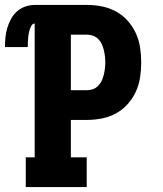

<svg xmlns="http://www.w3.org/2000/svg" viewBox="-37 -755 657 775"><path d="M67 0V-120H103V-660Q95 -660 90 -651.5Q85 -643 82.5 -634.5Q80 -626 78.5 -617.5Q77 -609 76.5 -600Q76 -591 75.5 -582.5Q75 -574 75 -565H-17Q-17 -585 -15 -604.5Q-13 -624 -7.5 -642.5Q-2 -661 7.5 -678.5Q17 -696 31.5 -709Q46 -722 65 -728.5Q84 -735 103 -735H315Q345 -735 375 -729Q405 -723 431.5 -708.5Q458 -694 478.5 -671Q499 -648 511.5 -620.5Q524 -593 528.5 -563Q533 -533 533 -503Q533 -473 528.5 -443Q524 -413 511.5 -385.5Q499 -358 478.5 -335Q458 -312 431.5 -297.5Q405 -283 375 -277Q345 -271 315 -271H249V-120H313V0ZM249 -391H315Q328 -391 339.5 -395.5Q351 -400 360 -409.5Q369 -419 374 -430Q379 -441 382 -453.5Q385 -466 386.5 -478.5Q388 -491 388 -503Q388 -516 386.5 -528.5Q385 -541 382 -553Q379 -565 374 -576.5Q369 -588 360 -597Q351 -606 339.5 -610.5Q328 -615 315 -615H249Z"/></svg>

Font: Iosevka Etoile Heavy
Style: Regular
Weight: 900
Designer: Belleve Invis
Foundry: Belleve Invis
Version: Version 22.1.2; ttfautohint (v1.8.4)